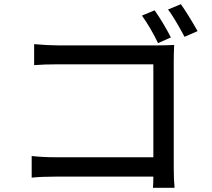

<svg xmlns="http://www.w3.org/2000/svg" viewBox="-20 -858 1017 920"><path d="M720.7 -808.6Q762.7 -749 798.8 -678.7L737.3 -651.4Q703.1 -722.7 660.2 -783.2ZM131.8 -6.8V-110.4Q186.5 -104.5 243.2 -104.5H714.8V-549.8H254.9Q192.4 -549.8 143.6 -545.9V-646.5Q211.9 -640.6 254.9 -640.6H738.3Q777.3 -640.6 814.5 -642.6Q812.5 -599.6 812.5 -563.5V-58.6Q812.5 2.9 816.4 42H712.9Q713.9 35.2 714.4 16.1Q714.8 -2.9 714.8 -11.7H246.1Q177.7 -11.7 131.8 -6.8ZM785.2 -812.5 846.7 -837.9Q879.9 -791 926.8 -709L864.3 -681.6Q814.5 -774.4 785.2 -812.5Z"/></svg>

Font: Min Sans Medium
Style: Regular
Weight: 500
Designer: Jinseong-Kim, NotoSansCJK, Nunito
Foundry: Jinseong-Kim
Version: Version 1.400;Glyphs 3.1.2 (3151)